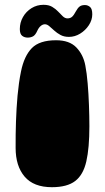

<svg xmlns="http://www.w3.org/2000/svg" viewBox="-20 -767 437 799"><path d="M196 12Q120 12 82.5 -32Q45 -76 45 -151.5Q45 -179 45.2 -206.5Q45.5 -234 46.5 -261.2Q47.5 -288.5 49 -315.5Q50.5 -342.5 53 -369Q55.5 -395.5 59 -420.8Q62.5 -446 67.5 -470Q80.5 -534 112.5 -566.8Q144.5 -599.5 213.5 -599.5Q269 -599.5 297.8 -569.5Q326.5 -539.5 335 -495Q338 -479.5 340.5 -460.5Q343 -441.5 344.8 -420Q346.5 -398.5 348 -375.8Q349.5 -353 350.2 -330Q351 -307 351.5 -284.5Q352 -262 352 -241.5Q352 -151 339.2 -95.2Q326.5 -39.5 293 -13.8Q259.5 12 196 12ZM95.5 -610.5Q81.5 -610.5 72 -618.2Q62.5 -626 62.5 -646Q62.5 -673 75.5 -696Q88.5 -719 111 -733Q133.5 -747 161 -747Q183 -747 197.2 -738.5Q211.5 -730 222 -718.8Q232.5 -707.5 241.5 -699Q250.5 -690.5 261 -690.5Q272.5 -690.5 280 -697.2Q287.5 -704 296.5 -721Q303.5 -734 311.5 -740Q319.5 -746 333.5 -746Q345 -746 354.5 -738.2Q364 -730.5 364 -707.5Q364 -684 349.8 -662.2Q335.5 -640.5 313.5 -627Q291.5 -613.5 267 -613.5Q246.5 -613.5 231.8 -621.5Q217 -629.5 205.8 -639.8Q194.5 -650 185.2 -658Q176 -666 167 -666Q158 -666 149.8 -659.2Q141.5 -652.5 135.5 -639.5Q127 -620.5 117 -615.5Q107 -610.5 95.5 -610.5Z"/></svg>

Font: Gluten Black
Style: Regular
Weight: 900
Designer: Tyler Finck
Foundry: Etcetera Type Company
Version: Version 1.300